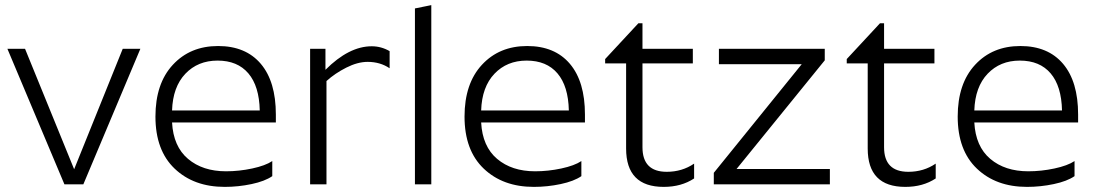

<svg xmlns="http://www.w3.org/2000/svg" viewBox="-20 -721 4292 751"><path d="M232 0 9 -530H78L270 -59L460 -530H529L306 0Z M1045 -32Q1016 -12 964 -1Q912 10 859 10Q738 10 663 -61.5Q588 -133 588 -265Q588 -394 656 -467.5Q724 -541 833 -541Q941 -541 1000 -471.5Q1059 -402 1059 -273V-242H653Q658 -148 715.5 -99.5Q773 -51 864 -51Q915 -51 966.5 -62Q1018 -73 1045 -91ZM831 -484Q754 -484 705 -432.5Q656 -381 653 -289H996Q994 -384 951.5 -434Q909 -484 831 -484Z M1193 -530H1253V-448Q1345 -540 1434 -540Q1471 -540 1504 -521V-454Q1467 -479 1418 -479Q1379 -479 1334.5 -456.5Q1290 -434 1257 -404V0H1193Z M1603 -688 1667 -701V0H1603Z M2254 -32Q2225 -12 2173 -1Q2121 10 2068 10Q1947 10 1872 -61.5Q1797 -133 1797 -265Q1797 -394 1865 -467.5Q1933 -541 2042 -541Q2150 -541 2209 -471.5Q2268 -402 2268 -273V-242H1862Q1867 -148 1924.5 -99.5Q1982 -51 2073 -51Q2124 -51 2175.5 -62Q2227 -73 2254 -91ZM2040 -484Q1963 -484 1914 -432.5Q1865 -381 1862 -289H2205Q2203 -384 2160.5 -434Q2118 -484 2040 -484Z M2695 -23Q2645 10 2576 10Q2429 10 2429 -140V-473H2347V-490L2477 -630H2493V-530H2690V-473H2493V-145Q2493 -49 2588 -49Q2648 -49 2695 -81Z M3226 0H2772V-45L3116 -470H2792V-530H3206V-485L2861 -60H3226Z M3640 -23Q3590 10 3521 10Q3374 10 3374 -140V-473H3292V-490L3422 -630H3438V-530H3635V-473H3438V-145Q3438 -49 3533 -49Q3593 -49 3640 -81Z M4183 -32Q4154 -12 4102 -1Q4050 10 3997 10Q3876 10 3801 -61.5Q3726 -133 3726 -265Q3726 -394 3794 -467.5Q3862 -541 3971 -541Q4079 -541 4138 -471.5Q4197 -402 4197 -273V-242H3791Q3796 -148 3853.5 -99.5Q3911 -51 4002 -51Q4053 -51 4104.5 -62Q4156 -73 4183 -91ZM3969 -484Q3892 -484 3843 -432.5Q3794 -381 3791 -289H4134Q4132 -384 4089.5 -434Q4047 -484 3969 -484Z"/></svg>

Font: Roundo
Style: Regular
Weight: 400
Designer: Namrata Goyal (Gurmukhi), Shiva Nallaperumal (Latin)
Foundry: Indian Type Foundry
Version: Version 1.000;PS 1.0;hotconv 1.0.88;makeotf.lib2.5.647800